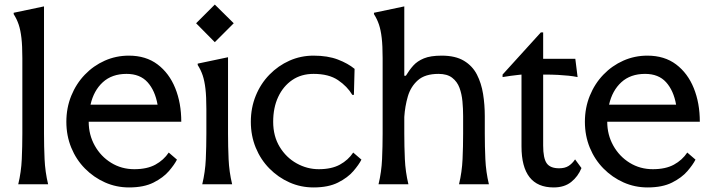

<svg xmlns="http://www.w3.org/2000/svg" viewBox="-20 -808 3114 842"><path d="M78 -222V-553Q78 -607 74 -641.5Q70 -676 62 -700Q54 -724 40 -746V-752L173 -780V-222Q173 -166 175.5 -110Q178 -54 191 0H60Q73 -54 75.5 -110Q78 -166 78 -222Z M546 14Q490 14 440.5 -8Q391 -30 352.5 -69Q314 -108 292.5 -160.5Q271 -213 271 -274Q271 -335 292.5 -388Q314 -441 352 -480.5Q390 -520 439.5 -542Q489 -564 545 -564Q620 -564 671 -525.5Q722 -487 748.5 -421.5Q775 -356 775 -274H369Q369 -217 395.5 -169.5Q422 -122 467.5 -94Q513 -66 569 -66Q625 -66 661.5 -86Q698 -106 720 -139L756 -108Q745 -86 720.5 -57.5Q696 -29 653.5 -7.5Q611 14 546 14ZM377 -349H671Q660 -411 627 -447.5Q594 -484 535 -484Q471 -484 431 -447.5Q391 -411 377 -349Z M922 -788 1005 -706 922 -623 840 -706ZM885 -222V-330Q885 -384 881 -418.5Q877 -453 869 -477Q861 -501 847 -523V-529L980 -557V-222Q980 -166 982.5 -110Q985 -54 998 0H867Q880 -54 882.5 -110Q885 -166 885 -222Z M1565 -108Q1554 -86 1529.5 -57.5Q1505 -29 1462.5 -7.5Q1420 14 1355 14Q1299 14 1249.5 -8Q1200 -30 1161.5 -69Q1123 -108 1101.5 -160.5Q1080 -213 1080 -274Q1080 -335 1101.5 -388Q1123 -441 1161.5 -480.5Q1200 -520 1249.5 -542Q1299 -564 1355 -564Q1417 -564 1461.5 -547Q1506 -530 1535 -506L1532 -392H1525Q1503 -429 1462.5 -456.5Q1422 -484 1355 -484Q1301 -484 1261.5 -457Q1222 -430 1200 -383Q1178 -336 1178 -274Q1178 -211 1206.5 -164Q1235 -117 1281 -91.5Q1327 -66 1378 -66Q1434 -66 1470.5 -86Q1507 -106 1529 -139Z M2011 -299Q2011 -331 2008 -363.5Q2005 -396 1995 -423Q1985 -450 1963 -467Q1941 -484 1903 -484Q1844 -484 1812.5 -456Q1781 -428 1768.5 -385Q1756 -342 1753 -295V-222Q1753 -166 1755.5 -110Q1758 -54 1771 0H1640Q1653 -54 1655.5 -110Q1658 -166 1658 -222V-553Q1658 -607 1654 -641.5Q1650 -676 1642 -700Q1634 -724 1620 -746V-752L1753 -780V-476H1760Q1775 -501 1792.5 -520.5Q1810 -540 1839 -552Q1868 -564 1917 -564Q1977 -564 2014.5 -541.5Q2052 -519 2071.5 -481Q2091 -443 2098.5 -396Q2106 -349 2106 -299V-222Q2106 -166 2108.5 -110Q2111 -54 2124 0H1993Q2006 -54 2008.5 -110Q2011 -166 2011 -222Z M2408 14Q2267 14 2267 -166V-481Q2267 -481 2253 -479.5Q2239 -478 2220 -475.5Q2201 -473 2184 -470V-481L2352 -666H2362V-550H2503L2513 -470Q2493 -474 2473.5 -476Q2454 -478 2428 -479.5Q2402 -481 2362 -481V-170Q2362 -114 2377.5 -92Q2393 -70 2432 -70Q2457 -70 2473 -80Q2489 -90 2502 -109L2530 -71Q2515 -34 2485 -10Q2455 14 2408 14Z M2820 14Q2764 14 2714.5 -8Q2665 -30 2626.5 -69Q2588 -108 2566.5 -160.5Q2545 -213 2545 -274Q2545 -335 2566.5 -388Q2588 -441 2626 -480.5Q2664 -520 2713.5 -542Q2763 -564 2819 -564Q2894 -564 2945 -525.5Q2996 -487 3022.5 -421.5Q3049 -356 3049 -274H2643Q2643 -217 2669.5 -169.5Q2696 -122 2741.5 -94Q2787 -66 2843 -66Q2899 -66 2935.5 -86Q2972 -106 2994 -139L3030 -108Q3019 -86 2994.5 -57.5Q2970 -29 2927.5 -7.5Q2885 14 2820 14ZM2651 -349H2945Q2934 -411 2901 -447.5Q2868 -484 2809 -484Q2745 -484 2705 -447.5Q2665 -411 2651 -349Z"/></svg>

Font: Faculty Glyphic
Style: Regular
Weight: 400
Designer: Koto Studio, Dylan Young
Foundry: Koto Studio
Version: Version 1.004; ttfautohint (v1.8.4.7-5d5b)